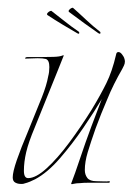

<svg xmlns="http://www.w3.org/2000/svg" viewBox="-20 -473 344 498"><path d="M33 4Q26 4 19.5 0.5Q13 -3 13 -13Q13 -27 23.5 -57.5Q34 -88 53 -133Q76 -189 88.5 -220.5Q101 -252 105 -275Q108 -286 108 -299Q108 -317 99 -320Q95 -321 90 -321.5Q85 -322 78 -322Q70 -322 61.5 -321.5Q53 -321 47 -321Q44 -321 45.5 -323Q47 -325 51 -325H86Q103 -325 119 -325.5Q135 -326 142 -329Q146 -331 145 -328L129 -288L70 -142Q54 -104 48 -78.5Q42 -53 42 -30Q42 -11 53 -11Q73 -11 101 -36.5Q129 -62 159.5 -103Q190 -144 218 -189Q241 -227 256 -257.5Q271 -288 281 -331Q282 -338 287 -338Q292 -338 296.5 -332Q301 -326 302 -323Q304 -317 304 -314Q304 -308 301.5 -303Q299 -298 297 -294Q286 -275 276 -255Q266 -235 258 -215Q242 -178 228 -140Q215 -103 207.5 -78Q200 -53 200 -32Q200 -20 206.5 -11.5Q213 -3 230 -3Q239 -3 248.5 -2.5Q258 -2 263 -3Q265 -3 265 -1.5Q265 0 263 1H233Q220 1 208 1Q196 1 188 2Q178 2 170 4Q163 6 165 2Q174 -21 187.5 -61.5Q201 -102 217 -145L244 -216Q225 -184 196.5 -142Q168 -100 135.5 -62.5Q103 -25 71 -8Q65 -5 58 -2Q51 1 43 3Q41 4 38 4Q35 4 33 4ZM235 -387Q222 -396 199 -412.5Q176 -429 159 -442Q159 -442 158.5 -442.5Q158 -443 158 -444Q158 -447 162 -450Q166 -453 169 -453Q186 -438 203.5 -421.5Q221 -405 239 -391Q241 -390 240.5 -387Q240 -384 235 -387ZM180 -387Q166 -395 143.5 -408.5Q121 -422 103 -434Q103 -434 102.5 -434.5Q102 -435 102 -436Q102 -439 106 -442Q110 -445 113 -445Q130 -432 147.5 -418Q165 -404 184 -391Q186 -390 185.5 -387Q185 -384 180 -387Z"/></svg>

Font: Explora
Style: Regular
Weight: 400
Designer: Robert E. Leuschke
Foundry: Robert E. Leuschke
Version: Version 1.010